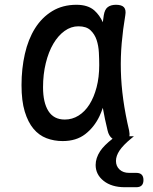

<svg xmlns="http://www.w3.org/2000/svg" viewBox="-20 -580 640 803"><path d="M550 143Q565 143 572.5 150.5Q580 158 580 173Q580 188 572.5 195.5Q565 203 550 203H502Q447 203 413.5 176.5Q380 150 380 110Q380 81 399 52Q415 28 451 0Q450 0 449 -1Q435 -12 430 -34Q418 -83 410 -129Q404 -111 396 -94Q374 -48 336.5 -19Q299 10 242 10Q206 10 174.5 -2Q143 -14 120 -41.5Q97 -69 83.5 -113.5Q70 -158 70 -224Q70 -293 84 -354.5Q98 -416 126.5 -461.5Q155 -507 198.5 -533.5Q242 -560 300 -560Q348 -560 375 -536Q397 -516 410 -487Q412 -502 414 -516Q418 -541 431 -550.5Q444 -560 465 -560Q489 -560 498.5 -549.5Q508 -539 504 -516Q494 -457 489 -399.5Q484 -342 485.5 -283.5Q487 -225 495.5 -163.5Q504 -102 520 -34Q523 -20 521 -10H540L529 -1Q495 27 480 49.5Q465 72 465 93Q465 115 480 129Q495 143 520 143ZM251 -80Q282 -80 308.5 -96.5Q335 -113 354 -143Q373 -173 384 -215Q395 -257 395 -308Q395 -332 393.5 -360.5Q392 -389 384 -413Q376 -437 358.5 -453.5Q341 -470 308 -470Q277 -470 250 -450.5Q223 -431 203 -397Q183 -363 171.5 -316Q160 -269 160 -215Q160 -151 182.5 -115.5Q205 -80 251 -80Z"/></svg>

Font: Maple Mono NL
Style: Regular
Weight: 400
Monospace: yes
Designer: subframe7536
Version: Version 7.000